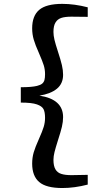

<svg xmlns="http://www.w3.org/2000/svg" viewBox="-20 -825 545 982"><path d="M168.9 -291Q142.6 -300.3 86.4 -300.3V-378.9Q142.1 -378.9 169.4 -385.7Q187 -390.1 195.6 -397.2Q204.1 -404.3 207.3 -415.5Q210.4 -426.8 210.4 -445.8Q210.4 -469.2 203.9 -490.5Q197.3 -511.7 179.7 -552.2Q160.6 -594.7 152.6 -622.3Q144.5 -649.9 144.5 -680.2Q144.5 -744.1 180.7 -774.7Q216.8 -805.2 298.8 -805.2Q360.4 -805.2 428.7 -787.6V-738.8Q392.6 -739.7 345.2 -739.7Q312 -739.7 293 -733.2Q273.9 -726.6 264.2 -710.4Q253.4 -693.8 253.4 -661.6Q253.4 -643.6 258.5 -621.8Q263.7 -600.1 276.4 -561Q290.5 -518.1 296.6 -491.9Q302.7 -465.8 302.7 -442.4Q302.7 -397.5 271.2 -371.3Q239.7 -345.2 181.6 -335.9Q302.7 -317.4 302.7 -226.1Q302.7 -202.6 296.6 -176.5Q290.5 -150.4 276.4 -107.4Q264.2 -68.8 258.8 -47.1Q253.4 -25.4 253.4 -7.3Q253.4 23.9 263.7 41.3Q273.9 58.6 293.9 64.5Q313 70.8 345.2 70.8Q374.5 70.8 428.7 69.3V119.1Q360.8 136.7 298.8 136.7Q216.3 136.7 180.4 106Q144.5 75.2 144.5 11.7Q144.5 -18.6 152.3 -45.4Q160.2 -72.3 179.7 -115.7Q196.8 -153.8 203.6 -176.3Q210.4 -198.7 210.4 -222.2Q210.4 -252 202.4 -267.1Q194.3 -282.2 168.9 -291Z"/></svg>

Font: Merriweather
Style: Regular
Weight: 400
Designer: Eben Sorkin
Foundry: Eben Sorkin
Version: Version 1.584; ttfautohint (v1.8.1)